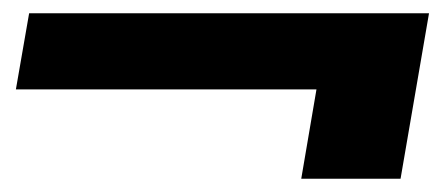

<svg xmlns="http://www.w3.org/2000/svg" viewBox="-20 -460 668 290"><path d="M435 -190 458 -325H4L24 -440H628L585 -190Z"/></svg>

Font: DM Sans 12pt Black
Style: Italic
Weight: 900
Italic angle: -10°
Version: Version 4.004;gftools[0.9.30]